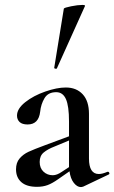

<svg xmlns="http://www.w3.org/2000/svg" viewBox="-20 -751 464 779"><path d="M418 -54Q422 -54 423.5 -49.5Q425 -45 421 -43L318 6Q312 8 308 8Q293 8 279.5 -9Q266 -26 262 -56L216 -24Q192 -7 173 0Q154 7 130 7Q88 7 66.5 -12Q45 -31 45 -64Q45 -91 59.5 -108Q74 -125 95.5 -135Q117 -145 163 -162L260 -198V-258Q260 -321 247.5 -349Q235 -377 208 -377Q175 -377 160.5 -352.5Q146 -328 143 -298Q137 -246 92 -246Q70 -246 59.5 -256Q49 -266 49 -282Q49 -310 82.5 -336.5Q116 -363 163.5 -379.5Q211 -396 247 -396Q290 -396 315.5 -368.5Q341 -341 341 -289V-108Q341 -45 381 -45Q395 -45 416 -54ZM260 -73V-82V-181L200 -156Q174 -146 157.5 -132.5Q141 -119 141 -94Q141 -69 156.5 -54.5Q172 -40 194 -40Q211 -40 231 -54ZM207 -472Q204 -472 201.5 -473.5Q199 -475 200 -476L239 -716Q241 -720 268.5 -725.5Q296 -731 314 -731Q326 -731 325 -727L211 -474Q211 -472 207 -472Z"/></svg>

Font: Cormorant Garamond SemiBold
Style: Regular
Weight: 600
Designer: Christian Thalmann (Catharsis Fonts)
Version: Version 3.000